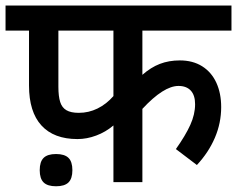

<svg xmlns="http://www.w3.org/2000/svg" viewBox="-29 -648 844 683"><path d="M477.5 -539.1V-381.8Q507.3 -408.2 539.6 -420.7Q571.8 -433.1 610.8 -433.1Q656.7 -433.1 689.9 -412.4Q723.1 -391.6 740.5 -354Q757.8 -316.4 757.8 -267.1Q757.8 -210.4 735.4 -158Q712.9 -105.5 671.4 -61L596.7 -117.7Q630.9 -166 647.9 -203.6Q665 -241.2 665 -277.3Q665 -309.1 649.7 -325.7Q634.3 -342.3 606 -342.3Q553.2 -342.3 477.5 -260.7V0H374.5V-201.7Q346.7 -178.2 313.2 -165.8Q279.8 -153.3 246.6 -153.3Q162.6 -153.3 118.4 -201.7Q74.2 -250 74.2 -343.8V-539.1H-9.3V-628.4H794.4V-539.1ZM374.5 -539.1H178.7V-339.4Q178.7 -305.2 185.1 -285.2Q191.4 -265.1 207.3 -255.9Q223.1 -246.6 251.5 -246.6Q286.6 -246.6 317.9 -262Q349.1 -277.3 374.5 -306.2ZM228.5 -42.5Q228.5 -12.7 214.6 1Q200.7 14.6 170.4 14.6Q140.1 14.6 126.2 1Q112.3 -12.7 112.3 -42.5Q112.3 -72.8 126.2 -86.4Q140.1 -100.1 170.4 -100.1Q200.7 -100.1 214.6 -86.4Q228.5 -72.8 228.5 -42.5Z"/></svg>

Font: Varta
Style: Bold
Weight: 700
Designer: Joana Correia, Viktoriya Grabowska, Eben Sorkin
Foundry: Sorkin Type
Version: Version 1.002; ttfautohint (v1.3) -l 8 -r 24 -G 200 -x 12 -H